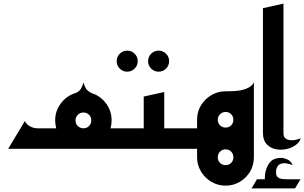

<svg xmlns="http://www.w3.org/2000/svg" viewBox="-20 -820 1677 1058"><path d="M25 0 117 -153Q127 -133 147 -123Q167 -113 185 -113H373L433 0ZM175 0V-113H375L440 0ZM440 0 505 -113H705V0ZM440 0Q397 0 361.5 -21Q326 -42 305 -78Q284 -114 284 -157Q284 -209 315.5 -250.5Q347 -292 395 -307Q408 -311 419.5 -322.5Q431 -334 440 -366Q449 -334 461.5 -322.5Q474 -311 487 -306Q534 -291 564.5 -250Q595 -209 595 -157Q595 -114 574 -78Q553 -42 518 -21Q483 0 440 0ZM440 -113Q458 -113 470.5 -125.5Q483 -138 483 -157Q483 -175 470.5 -187.5Q458 -200 440 -200Q422 -200 409 -187.5Q396 -175 396 -157Q396 -138 409 -125.5Q422 -113 440 -113Z M854 -425Q830 -425 813 -442Q796 -459 796 -483Q796 -507 813 -524Q830 -541 854 -541Q878 -541 895 -524Q912 -507 912 -483Q912 -459 895 -442Q878 -425 854 -425ZM681 -425Q657 -425 640 -442Q623 -459 623 -483Q623 -507 640 -524Q657 -541 681 -541Q705 -541 722 -524Q739 -507 739 -483Q739 -459 722 -442Q705 -425 681 -425Z M785 0V-113H1005V0ZM665 0V-113H772V-288L885 -313V-23Q885 -11 875 -6Q865 -1 855 -0.5Q845 0 845 0Z M1066 47V-160H1080V47ZM965 0V-113H1165L1230 0ZM1335 47V-160H1379V47ZM1223 203Q1181 203 1145 182Q1109 161 1087.5 125Q1066 89 1066 47Q1066 3 1087.5 -32.5Q1109 -68 1145 -89Q1181 -110 1224 -110Q1266 -110 1301.5 -89Q1337 -68 1358 -32.5Q1379 3 1379 47Q1379 90 1358 125.5Q1337 161 1301.5 182Q1266 203 1223 203ZM1223 90Q1242 90 1254 77.5Q1266 65 1266 47Q1266 28 1254 15.5Q1242 3 1223 3Q1205 3 1192.5 15.5Q1180 28 1180 47Q1180 65 1192.5 77.5Q1205 90 1223 90ZM1379 -160 1223 -317Q1236 -317 1258 -317.5Q1280 -318 1304 -322Q1328 -326 1348.5 -336.5Q1369 -347 1379 -366ZM1223 -3Q1181 -3 1145 -24Q1109 -45 1087.5 -81Q1066 -117 1066 -160Q1066 -204 1087.5 -239.5Q1109 -275 1145 -296Q1181 -317 1224 -317Q1266 -317 1301.5 -296Q1337 -275 1358 -239.5Q1379 -204 1379 -160Q1379 -117 1358 -81Q1337 -45 1301.5 -24Q1266 -3 1223 -3ZM1223 -117Q1242 -117 1254 -129.5Q1266 -142 1266 -160Q1266 -178 1254 -190.5Q1242 -203 1223 -203Q1205 -203 1192.5 -190.5Q1180 -178 1180 -160Q1180 -142 1192.5 -129.5Q1205 -117 1223 -117Z M1439 209V176Q1439 157 1440 145.5Q1441 134 1445 119Q1453 89 1472 69.5Q1491 50 1530 50Q1544 50 1563.5 58.5Q1583 67 1593 90Q1587 87 1567 82Q1547 77 1533 81Q1517 85 1510 95.5Q1503 106 1502 115.5Q1501 125 1501 129Q1501 149 1511.5 157Q1522 165 1536.5 166.5Q1551 168 1563 168H1589L1590 209ZM1366 218 1396 168H1636L1606 218Z M1637 -58Q1631 -36 1608.5 -20Q1586 -4 1555.5 2Q1525 8 1496.5 1.5Q1468 -5 1448.5 -26.5Q1429 -48 1429 -87V-775L1542 -800V-87Q1542 -66 1553 -57.5Q1564 -49 1580 -47.5Q1596 -46 1612 -50Q1628 -54 1637 -58Z"/></svg>

Font: Reem Kufi Fun Medium
Style: Regular
Weight: 500
Designer: Khaled Hosny
Version: Version 1.005